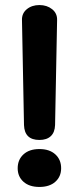

<svg xmlns="http://www.w3.org/2000/svg" viewBox="-20 -730 312 760"><path d="M75 -235 67 -650Q66 -677 86 -693.5Q106 -710 136 -710Q166 -710 186.5 -693.5Q207 -677 206 -650L198 -235Q197 -206 181 -191Q165 -176 136 -176Q77 -176 75 -235ZM50 -64Q50 -98 73 -119Q96 -140 136 -140Q176 -140 199 -119Q222 -98 222 -64Q222 -31 199 -10.5Q176 10 136 10Q96 10 73 -10.5Q50 -31 50 -64Z"/></svg>

Font: Kodchasan
Style: Bold
Weight: 700
Designer: Katatrad Aksorn Co.,Ltd.
Foundry: Cadson Demak Co.,Ltd.
Version: Version 1.000; ttfautohint (v1.6)